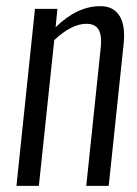

<svg xmlns="http://www.w3.org/2000/svg" viewBox="-20 -607 449 627"><path d="M33.7 0 94.2 -578.1H167.5L161.6 -518.1Q231.9 -586.9 307.6 -586.9Q351.1 -586.9 370.6 -554.7Q385.3 -530.8 385.3 -491.2Q385.3 -478.5 383.8 -463.9L335 0H261.7L308.6 -448.2Q310.1 -461.4 310.1 -472.2Q310.1 -497.6 301.8 -510.7Q290.5 -529.3 262.2 -529.3Q213.9 -529.3 157.2 -476.1L106.9 0Z"/></svg>

Font: Oswald
Style: Light
Weight: 300
Designer: Vernon Adams
Foundry: Vernon Adams
Version: 3.0; ttfautohint (v0.95.6-bc232) -l 8 -r 50 -G 200 -x 0 -w "